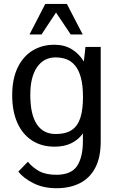

<svg xmlns="http://www.w3.org/2000/svg" viewBox="-20 -740 595 984"><path d="M269.5 224.6Q202.1 224.6 151.4 199Q100.6 173.3 73.7 139.6L123 88.9Q147 118.7 180.9 137.2Q214.8 155.8 270 155.8Q345.7 155.3 375.2 110.1Q404.8 64.9 404.8 -15.1V-56.2Q381.8 -23.9 345.7 -6.1Q309.6 11.7 259.8 11.7Q192.4 11.7 143.6 -20.3Q94.7 -52.2 68.6 -111.3Q42.5 -170.4 42.5 -251.5Q42.5 -335.9 70.6 -393.8Q98.6 -451.7 147.5 -481.2Q196.3 -510.7 258.8 -510.7Q310.5 -510.7 348.4 -487.3Q386.2 -463.9 409.7 -424.8L418 -499.5H496.1V-14.6Q496.1 66.4 468.5 119.4Q440.9 172.4 389.9 198.5Q338.9 224.6 269.5 224.6ZM265.1 -53.2Q318.4 -53.2 348.9 -74.5Q379.4 -95.7 392.3 -137.7Q405.3 -179.7 405.3 -241.7Q405.3 -304.2 394 -344Q382.8 -383.8 363 -406.2Q343.3 -428.7 318.1 -437.3Q293 -445.8 264.6 -445.8Q204.1 -445.8 169.4 -395Q134.8 -344.2 135.3 -252.9Q135.3 -153.8 168.5 -103.5Q201.7 -53.2 265.1 -53.2ZM131.3 -563.5 211.9 -719.7H322.8L403.8 -563.5H342.3L267.1 -675.8L192.9 -563.5Z"/></svg>

Font: Pontano Sans Medium
Style: Regular
Weight: 500
Designer: Vernon Adams
Foundry: Vernon Adams
Version: Version 2.001